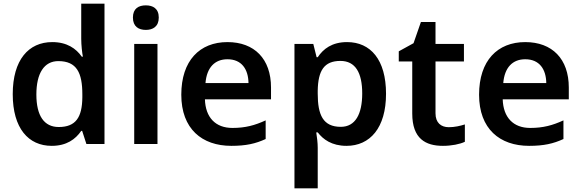

<svg xmlns="http://www.w3.org/2000/svg" viewBox="-20 -780 3147 1040"><path d="M260 10C341 10 389 -26 420 -71H425L448 0H546V-760H420V-570C420 -536 425 -492 429 -473H423C392 -517 343 -552 263 -552C135 -552 49 -456 49 -270C49 -85 134 10 260 10ZM298 -92C219 -92 177 -153 177 -268C177 -383 219 -449 296 -449C396 -449 426 -385 426 -269V-253C425 -145 391 -92 298 -92Z M770 -751C731 -751 700 -734 700 -685C700 -636 731 -618 770 -618C808 -618 840 -636 840 -685C840 -734 808 -751 770 -751ZM833 -542H707V0H833Z M1212 -552C1062 -552 962 -452 962 -267C962 -82 1074 10 1233 10C1313 10 1365 -2 1419 -27V-128C1360 -101 1309 -87 1239 -87C1147 -87 1093 -144 1090 -242H1448V-306C1448 -461 1358 -552 1212 -552ZM1212 -459C1289 -459 1325 -405 1326 -330H1093C1100 -415 1144 -459 1212 -459Z M1860 -552C1778 -552 1731 -515 1701 -470H1695L1677 -542H1575V240H1701V20C1701 -6 1697 -38 1693 -63H1701C1730 -25 1777 10 1857 10C1984 10 2071 -87 2071 -272C2071 -457 1987 -552 1860 -552ZM1824 -450C1905 -450 1942 -386 1942 -274C1942 -162 1905 -93 1826 -93C1730 -93 1701 -157 1701 -273V-289C1703 -397 1735 -450 1824 -450Z M2411 -91C2369 -91 2339 -115 2339 -166V-447H2493V-542H2339V-661H2260L2220 -546L2140 -502V-447H2213V-165C2213 -28 2286 10 2379 10C2426 10 2471 1 2498 -12V-106C2473 -98 2442 -91 2411 -91Z M2825 -552C2675 -552 2575 -452 2575 -267C2575 -82 2687 10 2846 10C2926 10 2978 -2 3032 -27V-128C2973 -101 2922 -87 2852 -87C2760 -87 2706 -144 2703 -242H3061V-306C3061 -461 2971 -552 2825 -552ZM2825 -459C2902 -459 2938 -405 2939 -330H2706C2713 -415 2757 -459 2825 -459Z"/></svg>

Font: Noto Sans Sinhala SemiBold
Style: Regular
Weight: 600
Designer: Jelle Bosma - Monotype Design Team
Foundry: Monotype Imaging Inc.
Version: Version 2.006